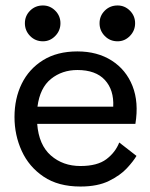

<svg xmlns="http://www.w3.org/2000/svg" viewBox="-20 -672 548 702"><path d="M479 -102Q468 -83 444 -57Q420 -31 378.5 -10.5Q337 10 274 10Q193 10 139.5 -26Q86 -62 59.5 -120Q33 -178 33 -244Q33 -312 59.5 -366Q86 -420 137.5 -452Q189 -484 263 -484Q336 -484 388.5 -450.5Q441 -417 464.5 -357.5Q488 -298 475 -219H116Q122 -142 166 -103.5Q210 -65 274 -65Q336 -65 369 -90Q402 -115 416 -151ZM263 -416Q207 -416 166.5 -383.5Q126 -351 117 -282H394Q397 -343 363.5 -379.5Q330 -416 263 -416ZM410 -521Q382 -521 363 -540.5Q344 -560 344 -587Q344 -614 363 -633Q382 -652 410 -652Q436 -652 455 -633Q474 -614 474 -587Q474 -560 455 -540.5Q436 -521 410 -521ZM137 -521Q109 -521 90 -540.5Q71 -560 71 -587Q71 -614 90 -633Q109 -652 137 -652Q163 -652 182 -633Q201 -614 201 -587Q201 -560 182 -540.5Q163 -521 137 -521Z"/></svg>

Font: Lil Grotesk Medium
Style: Regular
Weight: 500
Designer: Bastien Sozeau
Foundry: NBR — Bastien Sozeau
Version: Version 3.003; ttfautohint (v1.8.4.7-5d5b);gftools[0.9.33]